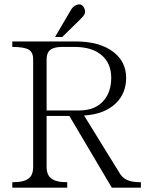

<svg xmlns="http://www.w3.org/2000/svg" viewBox="-20 -870 707 891"><path d="M37.1 1H292V-24.4Q239.3 -24.4 217.8 -42Q196.3 -58.6 196.3 -95.7V-332H301.8L499 1H633.8V-24.4Q592.8 -24.4 571.3 -34.2Q546.9 -43.9 532.2 -71.3L370.1 -334Q464.8 -339.8 517.6 -390.6Q565.4 -437.5 565.4 -508.8Q565.4 -584 504.9 -629.9Q441.4 -677.7 329.1 -677.7H37.1V-652.3Q91.8 -652.3 113.3 -639.6Q133.8 -627 133.8 -595.7V-95.7Q133.8 -57.6 113.3 -42Q91.8 -24.4 37.1 -24.4ZM196.3 -357.4V-595.7Q196.3 -626 214.8 -639.6Q232.4 -652.3 269.5 -652.3H325.2Q405.3 -652.3 450.2 -615.2Q496.1 -577.1 496.1 -508.8Q496.1 -445.3 462.9 -405.3Q423.8 -357.4 347.7 -357.4ZM235.4 -698.2H268.6L350.6 -778.3Q369.1 -795.9 373 -805.7Q378.9 -820.3 367.2 -838.9Q356.4 -854.5 336.9 -847.7Q316.4 -840.8 304.7 -816.4Z"/></svg>

Font: Batang
Style: Regular
Weight: 400
Version: Version 2.21